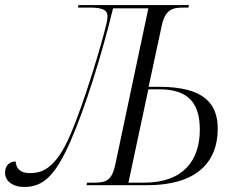

<svg xmlns="http://www.w3.org/2000/svg" viewBox="-67 -734 931 761"><path d="M30 7C104 7 152 -38 211 -171C269 -302 335 -511 381 -701H521L390 -82C376 -16 352 -10 302 -10H278L276 0H518C707 0 796 -87 796 -224C796 -323 742 -390 563 -390H522L574 -632C588 -695 614 -704 660 -704H680L682 -714H244L242 -704H288C333 -704 359 -697 359 -670C359 -664 359 -659 357 -649C338 -564 266 -326 214 -205C150 -52 89 -48 49 -48C13 -48 -3 -67 -5 -94C-28 -94 -47 -79 -47 -49C-47 -20 -22 7 30 7ZM504 -10H442L521 -380H564C674 -380 725 -331 725 -220C725 -100 661 -10 504 -10Z"/></svg>

Font: Noto Serif Display Light
Style: Italic
Weight: 300
Italic angle: -12°
Designer: Monotype Design Team
Foundry: Monotype Imaging Inc.
Version: Version 2.009